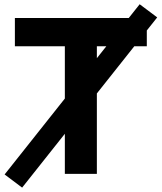

<svg xmlns="http://www.w3.org/2000/svg" viewBox="-20 -806 750 890"><path d="M627.4 -786.3 1.4 2.7 82.6 63.7 708.7 -725.4ZM429 0V-591.4H660.5V-722.7H49V-591.4H280.6V0Z"/></svg>

Font: Giphurs SC
Style: Regular
Weight: 400
Version: Version 0.920